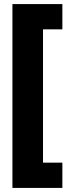

<svg xmlns="http://www.w3.org/2000/svg" viewBox="-20 -754 343 942"><path d="M286 168V44H191V-610H286V-734H41V168Z"/></svg>

Font: Noto Sans Arabic UI XCn Bk
Style: Regular
Weight: 900
Width: 2
Designer: Monotype Design Team, Nadine Chahine and Nizar Qandah
Foundry: Monotype Imaging Inc.
Version: Version 2.010